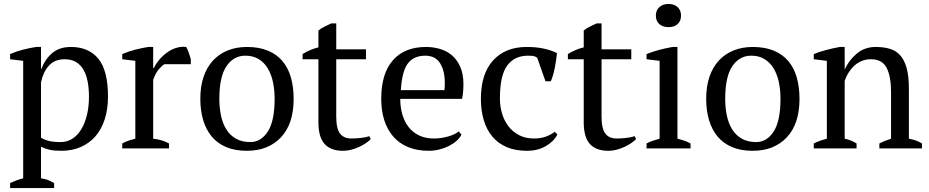

<svg xmlns="http://www.w3.org/2000/svg" viewBox="-20 -749 4690 969"><path d="M306 -450Q257 -450 228 -419Q199 -388 187 -334V-54Q205 -43 227.5 -37.5Q250 -32 286 -32Q319 -32 345.5 -49Q372 -66 390.5 -97Q409 -128 419 -169.5Q429 -211 429 -261Q429 -302 422.5 -336.5Q416 -371 401.5 -396.5Q387 -422 363.5 -436Q340 -450 306 -450ZM253 200H31V175Q65 159 97 151V-442L31 -450V-476Q63 -490 96.5 -498.5Q130 -507 162 -512H187V-400H188Q208 -451 244 -481.5Q280 -512 338 -512Q427 -512 476 -453Q525 -394 525 -261Q525 -198 508.5 -147Q492 -96 461.5 -61Q431 -26 387.5 -7Q344 12 291 12Q254 12 233 7.5Q212 3 187 -8V151Q203 153 219 158.5Q235 164 253 175Z M810 -425Q799 -419 782.5 -400.5Q766 -382 753 -346V-49Q773 -47 793 -41.5Q813 -36 833 -25V0H597V-25Q615 -35 631 -40Q647 -45 663 -49V-442L597 -450V-476Q629 -490 663 -498.5Q697 -507 728 -512H753V-406H757Q766 -426 782.5 -446Q799 -466 820.5 -482Q842 -498 864 -505.5Q886 -513 906 -513Q913 -513 920 -512Q927 -499 932.5 -483.5Q938 -468 943 -451V-425Z M1087 -250Q1087 -205 1095.5 -165Q1104 -125 1122.5 -95.5Q1141 -66 1171 -49Q1201 -32 1243 -32Q1297 -32 1331.5 -85Q1366 -138 1366 -250Q1366 -296 1357.5 -335.5Q1349 -375 1331 -404.5Q1313 -434 1285 -451Q1257 -468 1218 -468Q1159 -468 1123 -415Q1087 -362 1087 -250ZM991 -250Q991 -313 1007.5 -361.5Q1024 -410 1055 -443.5Q1086 -477 1129.5 -494.5Q1173 -512 1226 -512Q1288 -512 1333 -493Q1378 -474 1406.5 -439.5Q1435 -405 1448.5 -357Q1462 -309 1462 -250Q1462 -124 1398 -56Q1334 12 1226 12Q1166 12 1122 -6.5Q1078 -25 1049 -59.5Q1020 -94 1005.5 -142.5Q991 -191 991 -250Z M1507 -476Q1545 -500 1587 -510V-595Q1600 -606 1617.5 -614.5Q1635 -623 1652 -631H1677V-500H1827V-450H1677V-160Q1677 -100 1696 -75Q1715 -50 1753 -50Q1771 -50 1798 -52.5Q1825 -55 1844 -62L1851 -47Q1843 -38 1828.5 -28Q1814 -18 1795.5 -9Q1777 0 1755 6Q1733 12 1710 12Q1650 12 1618.5 -22Q1587 -56 1587 -132V-450H1507Z M2126 -468Q2069 -468 2039 -429.5Q2009 -391 2003 -294H2223Q2224 -303 2224.5 -311.5Q2225 -320 2225 -328Q2225 -392 2201 -430Q2177 -468 2126 -468ZM2309 -70Q2301 -53 2284 -38Q2267 -23 2245 -12Q2223 -1 2197 5.5Q2171 12 2144 12Q2085 12 2040 -6.5Q1995 -25 1965 -59.5Q1935 -94 1919.5 -142Q1904 -190 1904 -250Q1904 -378 1963 -445Q2022 -512 2130 -512Q2165 -512 2199 -502.5Q2233 -493 2259.5 -471Q2286 -449 2302.5 -412.5Q2319 -376 2319 -322Q2319 -305 2317.5 -287.5Q2316 -270 2312 -250H2000Q2000 -208 2010.5 -171.5Q2021 -135 2042 -108Q2063 -81 2095 -65.5Q2127 -50 2170 -50Q2205 -50 2241 -60Q2277 -70 2295 -86Z M2793 -70Q2775 -35 2734.5 -11.5Q2694 12 2640 12Q2581 12 2537.5 -6.5Q2494 -25 2465 -59.5Q2436 -94 2421.5 -142.5Q2407 -191 2407 -250Q2407 -377 2469 -444.5Q2531 -512 2638 -512Q2687 -512 2725.5 -503.5Q2764 -495 2791 -481Q2788 -448 2780 -407Q2772 -366 2760 -339H2733L2691 -458Q2684 -463 2675 -465.5Q2666 -468 2645 -468Q2577 -468 2540 -418.5Q2503 -369 2503 -251Q2503 -213 2513.5 -177Q2524 -141 2545.5 -112.5Q2567 -84 2599.5 -67Q2632 -50 2675 -50Q2710 -50 2736 -60Q2762 -70 2780 -84Z M2846 -476Q2884 -500 2926 -510V-595Q2939 -606 2956.5 -614.5Q2974 -623 2991 -631H3016V-500H3166V-450H3016V-160Q3016 -100 3035 -75Q3054 -50 3092 -50Q3110 -50 3137 -52.5Q3164 -55 3183 -62L3190 -47Q3182 -38 3167.5 -28Q3153 -18 3134.5 -9Q3116 0 3094 6Q3072 12 3049 12Q2989 12 2957.5 -22Q2926 -56 2926 -132V-450H2846Z M3465 0H3243V-25Q3258 -33 3274 -38.5Q3290 -44 3309 -49V-442L3243 -450V-476Q3272 -488 3306 -497Q3340 -506 3374 -512H3399V-49Q3419 -44 3435 -38.5Q3451 -33 3465 -25ZM3307.5 -627.5Q3290 -643 3290 -670Q3290 -697 3307.5 -713Q3325 -729 3354 -729Q3383 -729 3400 -713Q3417 -697 3417 -670Q3417 -643 3400 -627.5Q3383 -612 3354 -612Q3325 -612 3307.5 -627.5Z M3640 -250Q3640 -205 3648.5 -165Q3657 -125 3675.5 -95.5Q3694 -66 3724 -49Q3754 -32 3796 -32Q3850 -32 3884.5 -85Q3919 -138 3919 -250Q3919 -296 3910.5 -335.5Q3902 -375 3884 -404.5Q3866 -434 3838 -451Q3810 -468 3771 -468Q3712 -468 3676 -415Q3640 -362 3640 -250ZM3544 -250Q3544 -313 3560.5 -361.5Q3577 -410 3608 -443.5Q3639 -477 3682.5 -494.5Q3726 -512 3779 -512Q3841 -512 3886 -493Q3931 -474 3959.5 -439.5Q3988 -405 4001.5 -357Q4015 -309 4015 -250Q4015 -124 3951 -56Q3887 12 3779 12Q3719 12 3675 -6.5Q3631 -25 3602 -59.5Q3573 -94 3558.5 -142.5Q3544 -191 3544 -250Z M4633 0H4418V-25Q4445 -39 4477 -49V-286Q4477 -362 4455 -406Q4433 -450 4375 -450Q4350 -450 4328.5 -441Q4307 -432 4290.5 -416.5Q4274 -401 4262 -381.5Q4250 -362 4243 -341V-49Q4274 -43 4303 -25V0H4087V-25Q4112 -38 4153 -49V-442L4087 -450V-476Q4113 -487 4147 -496Q4181 -505 4218 -512H4243V-400H4244Q4265 -446 4304.5 -479Q4344 -512 4400 -512Q4440 -512 4471.5 -502.5Q4503 -493 4524 -469Q4545 -445 4556 -404.5Q4567 -364 4567 -302V-49Q4607 -42 4633 -25Z"/></svg>

Font: PTSerif
Style: Regular
Weight: 400
Designer: A.Korolkova, O.Umpeleva, V.Yefimov
Foundry: ParaType Ltd
Version: Version 1.000W OFL; ttfautohint (v1.2) -l 8 -r 50 -G 200 -x 